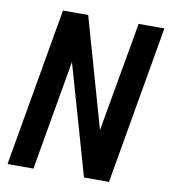

<svg xmlns="http://www.w3.org/2000/svg" viewBox="-80 -780 751 849"><g transform="rotate(10 295.0 -355.5)"><path d="M466.3 0H354L212.9 -493.7L127 0H10.7L134.3 -710.9H247.6L387.2 -218.8L474.1 -710.9H589.8Z"/></g></svg>

Font: TypoPRO Roboto Mono
Style: Italic
Weight: 500
Designer: Google
Version: Version 2.000986; 2015; ttfautohint (v1.3)